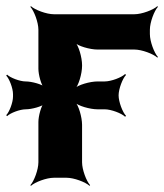

<svg xmlns="http://www.w3.org/2000/svg" viewBox="-70 -574 530 620"><path d="M313 -266C313 -287 326 -321 337 -332L334 -335C323 -324 289 -311 268 -311H245C221 -311 181 -300 169 -287L171 -285C184 -297 195 -337 195 -361V-364C195 -388 184 -428 171 -440L169 -438C181 -425 221 -414 245 -414H364C388 -414 425 -400 438 -388L440 -390C428 -403 414 -440 414 -464V-478C414 -502 428 -539 440 -552L438 -554C425 -542 388 -528 364 -528H104C80 -528 43 -542 30 -554L28 -552C40 -539 54 -502 54 -478V-352C54 -333 63 -299 73 -289L76 -292C66 -302 32 -311 13 -311C-6 -311 -37 -323 -47 -333L-50 -330C-40 -320 -28 -289 -28 -270V-262C-28 -243 -40 -212 -50 -202L-47 -199C-37 -209 -6 -221 13 -221C32 -221 66 -230 76 -240L73 -243C63 -233 54 -199 54 -180V-50C54 -26 40 11 28 24L30 26C43 14 80 0 104 0H145C169 0 206 14 219 26L221 24C209 11 195 -26 195 -50V-171C195 -195 184 -235 171 -247L169 -245C181 -232 221 -221 245 -221H268C289 -221 323 -208 334 -197L337 -200C326 -211 313 -245 313 -266Z"/></svg>

Font: Asimov
Style: Edge
Weight: 500
Designer: Google
Version: Version 2.000980: 2014